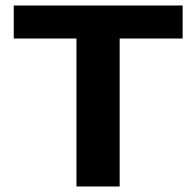

<svg xmlns="http://www.w3.org/2000/svg" viewBox="-20 -678 713 698"><path d="M644 -538H415V0H258V-538H30V-658H644Z"/></svg>

Font: Ysabeau Ultrabold
Style: Regular
Weight: 800
Designer: Christian Thalmann (Catharsis Fonts)
Version: Version 0.003